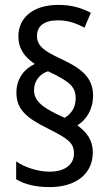

<svg xmlns="http://www.w3.org/2000/svg" viewBox="-20 -782 453 784"><path d="M47 -404C47 -336 87 -301 174 -258C259 -215 282 -199 282 -155C282 -113 249 -81 182 -81C135 -81 80 -99 46 -123V-50C81 -29 126 -18 183 -18C290 -18 359 -72 359 -160C359 -205 339 -239 296 -270C333 -293 360 -336 360 -391C360 -465 313 -503 228 -542C160 -574 131 -594 131 -636C131 -674 159 -699 216 -699C256 -699 287 -689 325 -669L351 -730C308 -751 272 -762 217 -762C121 -762 55 -714 55 -633C55 -586 78 -550 122 -521C78 -500 47 -460 47 -404ZM119 -414C119 -450 141 -480 176 -491C268 -448 289 -426 289 -380C289 -343 271 -317 244 -301L212 -316C151 -346 119 -371 119 -414Z"/></svg>

Font: Noto Sans Sinhala UI Condensed
Style: Regular
Weight: 400
Width: 3
Designer: Jelle Bosma - Monotype Design Team
Foundry: Monotype Imaging Inc.
Version: Version 2.006